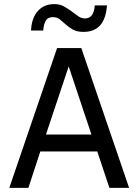

<svg xmlns="http://www.w3.org/2000/svg" viewBox="-20 -908 669 928"><path d="M24.9 0 255.9 -675.8H373L604 0H508.8L450.2 -175.8H174.8L117.2 0ZM202.1 -257.8H421.9L312 -586.9ZM129.9 -760.3Q132.8 -821.3 162.8 -854.7Q192.9 -888.2 241.7 -888.2Q269 -888.2 288.8 -877.2Q308.6 -866.2 325.7 -853.5Q342.8 -840.8 357.9 -829.8Q373 -818.8 390.6 -818.8Q433.6 -818.8 438 -881.8H497.1Q487.8 -753.9 383.8 -753.9Q352.1 -753.9 332.5 -764.9Q313 -775.9 297.9 -789.6Q282.7 -803.2 269.3 -814.2Q255.9 -825.2 235.8 -825.2Q210.9 -825.2 200.9 -807.6Q190.9 -790 189 -760.3Z"/></svg>

Font: ClearSansRegular
Style: Regular
Weight: 400
Foundry: Intel Corporation
Version: Version 1.00